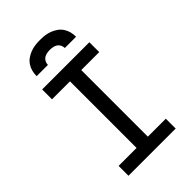

<svg xmlns="http://www.w3.org/2000/svg" viewBox="-278 -1056 1156 1156"><g transform="rotate(-45 300.0 -477.5)"><path d="M99 0V-84H252V-651H99V-735H501V-651H348V-84H501V0ZM132 -815Q132 -836 137 -856Q142 -876 153.5 -893.5Q165 -911 182 -923Q199 -935 218.5 -942.5Q238 -950 258.5 -952.5Q279 -955 300 -955Q321 -955 341.5 -952.5Q362 -950 381.5 -942.5Q401 -935 418 -923Q435 -911 446.5 -893.5Q458 -876 463 -856Q468 -836 468 -815H372Q372 -828 366 -840Q360 -852 349.5 -859Q339 -866 326 -868.5Q313 -871 300 -871Q287 -871 274 -868.5Q261 -866 250.5 -859Q240 -852 234 -840Q228 -828 228 -815Z"/></g></svg>

Font: Iosevka Curly Medium Extended
Style: Regular
Weight: 500
Width: 7
Monospace: yes
Designer: Belleve Invis
Foundry: Belleve Invis
Version: Version 11.1.0; ttfautohint (v1.8.3)